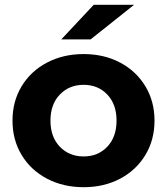

<svg xmlns="http://www.w3.org/2000/svg" viewBox="-20 -771 695 799"><path d="M32 -269Q32 -349 70 -412Q108 -475 175.5 -510.5Q243 -546 328 -546Q413 -546 480 -510.5Q547 -475 585 -412Q623 -349 623 -269Q623 -189 585 -126Q547 -63 480 -27.5Q413 8 328 8Q243 8 175.5 -27.5Q108 -63 70 -126Q32 -189 32 -269ZM465 -269Q465 -337 426.5 -377.5Q388 -418 328 -418Q268 -418 229 -377.5Q190 -337 190 -269Q190 -201 229 -160.5Q268 -120 328 -120Q388 -120 426.5 -160.5Q465 -201 465 -269ZM370 -751H538L357 -607H235Z"/></svg>

Font: mBank
Style: Bold
Weight: 700
Designer: Julieta Ulanovsky
Foundry: Julieta Ulanovsky
Version: Version 7.200